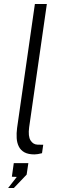

<svg xmlns="http://www.w3.org/2000/svg" viewBox="-20 -763 320 955"><path d="M151.5 5Q120.5 5 101.8 -5.2Q83 -15.5 73.8 -33.8Q64.5 -52 63 -75.8Q61.5 -99.5 65 -126.5L153.5 -743H213L125 -130Q119 -85 132 -64.5Q145 -44 167 -43.5L195 -43L189 -1Q178.5 2 168.2 3.5Q158 5 151.5 5ZM20.5 172 63.5 117 39 116 48.5 48.5H121L112.5 105.5L49 172Z"/></svg>

Font: Public Sans Thin ExtraLight
Style: Italic
Weight: 250
Italic angle: -8°
Version: Version 2.001